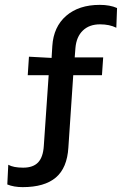

<svg xmlns="http://www.w3.org/2000/svg" viewBox="-20 -756 511 789"><path d="M390 -736Q432 -736 461 -723L458 -642Q430 -656 391 -656Q347 -656 320.5 -630.5Q294 -605 290 -559L287 -520H404L399 -447H281L261 -150Q256 -66 209.5 -26.5Q163 13 73 13Q37 13 10 2L14 -79Q35 -67 75 -67Q116 -67 136.5 -88.5Q157 -110 160 -156L180 -447H94L99 -523L192 -518L195 -567Q200 -646 252 -691Q304 -736 390 -736Z"/></svg>

Font: Non Bureau
Style: Regular
Weight: 400
Designer: Jona Saucedo
Foundry: Non Foundry
Version: Version 1.000; ttfautohint (v1.8.4)